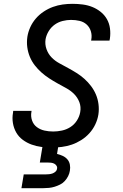

<svg xmlns="http://www.w3.org/2000/svg" viewBox="-20 -763 640 1003"><path d="M250 8Q223 8 196 4.5Q169 1 144.5 -8Q120 -17 99 -32.5Q78 -48 65 -70.5Q52 -93 47.5 -120Q43 -147 48 -174L49 -184H145L144 -178Q140 -155 147.5 -133.5Q155 -112 172.5 -99Q190 -86 212 -81Q234 -76 258 -76Q280 -76 303.5 -81Q327 -86 347.5 -99Q368 -112 381.5 -133Q395 -154 399 -177Q404 -205 394.5 -229.5Q385 -254 367 -272Q349 -290 326 -302.5Q303 -315 280.5 -327.5Q258 -340 236.5 -354Q215 -368 196 -385Q177 -402 161.5 -422Q146 -442 136 -466Q126 -490 122.5 -516.5Q119 -543 123 -571Q127 -596 138 -620.5Q149 -645 167 -666Q185 -687 208.5 -702.5Q232 -718 257 -727Q282 -736 307.5 -739.5Q333 -743 359 -743Q386 -743 412.5 -739.5Q439 -736 462.5 -726.5Q486 -717 506 -701Q526 -685 538.5 -663Q551 -641 554.5 -614.5Q558 -588 554 -561L552 -551H456L457 -557Q461 -579 454.5 -600Q448 -621 432.5 -635Q417 -649 395.5 -654Q374 -659 351 -659Q330 -659 307.5 -653.5Q285 -648 266 -634.5Q247 -621 234.5 -600.5Q222 -580 218 -558Q214 -531 223 -506Q232 -481 249.5 -463Q267 -445 290 -432.5Q313 -420 336 -407.5Q359 -395 380.5 -381.5Q402 -368 421 -351Q440 -334 455.5 -313.5Q471 -293 481 -269.5Q491 -246 494.5 -219Q498 -192 494 -165Q490 -139 478 -113.5Q466 -88 447 -67Q428 -46 404 -31Q380 -16 355 -7.5Q330 1 303 4.5Q276 8 250 8ZM92 220 104 148H219Q228 148 237 147Q246 146 254.5 143Q263 140 270 133.5Q277 127 278 118Q280 110 275 102.5Q270 95 262.5 91.5Q255 88 246.5 87Q238 86 229 86H188L215 -76H297L278 41Q294 45 308 51.5Q322 58 332 69.5Q342 81 345 97Q348 113 345 129Q343 143 336 157Q329 171 318.5 182.5Q308 194 294 201Q280 208 265.5 212.5Q251 217 236 218.5Q221 220 207 220Z"/></svg>

Font: Iosevka Aile Medium
Style: Italic
Weight: 500
Italic angle: -9°
Designer: Belleve Invis
Foundry: Belleve Invis
Version: Version 31.1.0; ttfautohint (v1.8.4)